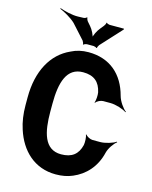

<svg xmlns="http://www.w3.org/2000/svg" viewBox="-135 -1012 876 1109"><g transform="rotate(15 303.0 -457.5)"><path d="M307 -110C206 -110 184 -211 184 -332V-379C184 -507 211 -601 309 -601C374 -601 409 -571 422 -511C425 -495 423 -461 417 -450L420 -448C426 -459 449 -470 463 -470H507C538 -470 585 -455 604 -441L606 -444C587 -458 561 -495 553 -525C521 -647 437 -721 309 -721C271 -721 237 -713 206 -697C99 -649 36 -536 36 -378V-332C36 -279 43 -232 57 -190C94 -74 179 10 307 10C344 10 377 4 407 -9C476 -38 533 -96 554 -186C561 -214 585 -248 603 -261L600 -264C583 -251 537 -237 508 -237H462C448 -237 426 -248 420 -259L417 -256C423 -246 424 -212 421 -196C407 -138 371 -110 307 -110ZM278 -869 259 -891C256 -894 249 -908 251 -912L247 -913C246 -909 234 -905 229 -905L196 -904C161 -903 113 -915 87 -925L86 -921C111 -911 155 -887 181 -862L258 -777C261 -773 267 -760 265 -757L269 -755C270 -759 283 -763 287 -763H328C332 -763 344 -759 346 -756L349 -757C348 -760 354 -773 357 -776L471 -900V-905H385C381 -905 368 -909 367 -913L364 -911C366 -908 358 -894 355 -891L338 -870C324 -854 306 -819 306 -802H310C310 -819 292 -854 278 -869Z"/></g></svg>

Font: Asimov
Style: EdgeNar
Weight: 500
Designer: Google
Version: Version 2.000980: 2014